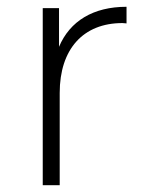

<svg xmlns="http://www.w3.org/2000/svg" viewBox="-20 -546 434 566"><path d="M154 -522C154 -522 154 -408 154 -408C186 -484 255 -526 353 -526C353 -526 353 -477 353 -477C349 -477 345 -478 341 -478C225 -478 156 -401 156 -272C156 -272 156 0 156 0C156 0 106 0 106 0C106 0 106 -522 106 -522C106 -522 154 -522 154 -522Z"/></svg>

Font: TamingNoise
Style: Regular
Weight: 500
Designer: Julieta Ulanovsky
Foundry: Julieta Ulanovsky
Version: ""